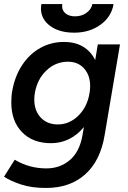

<svg xmlns="http://www.w3.org/2000/svg" viewBox="-23 -720 635 952"><path d="M-3 156 50 72Q122 115 207 115Q275 115 323.5 73.5Q372 32 386 -50L393 -90Q361 -51 319.5 -30.5Q278 -10 230 -10Q139 -10 86 -65Q33 -120 33 -212Q33 -246 38 -271Q51 -343 87 -397.5Q123 -452 176.5 -482Q230 -512 294 -512Q350 -512 389 -488.5Q428 -465 449 -422L462 -500H572L496 -51Q475 77 399.5 144.5Q324 212 205 212Q133 212 80.5 194.5Q28 177 -3 156ZM147 -227Q147 -171 179 -137Q211 -103 264 -103Q321 -103 365.5 -146.5Q410 -190 421 -259Q424 -277 424 -293Q424 -347 394 -380.5Q364 -414 314 -414Q253 -414 207.5 -371Q162 -328 150 -260Q147 -244 147 -227ZM180 -679Q180 -686 182 -700H286Q285 -697 285 -690Q285 -667 302.5 -653Q320 -639 349 -639Q382 -639 406 -656.5Q430 -674 435 -700H540Q530 -637 475.5 -597.5Q421 -558 345 -558Q271 -558 225.5 -591.5Q180 -625 180 -679Z"/></svg>

Font: Oak Sans Semibold
Style: Italic
Weight: 600
Italic angle: -9.49998°
Foundry: Erik Kennedy, Walven
Version: Version 1.000